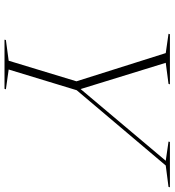

<svg xmlns="http://www.w3.org/2000/svg" viewBox="18 -772 755 830"><g transform="rotate(90 395.0 -357.5)"><path d="M675.5 -697 592.5 -709 594 -715H790L788.5 -709L696 -697L370.5 -312L281 -18L366.5 -6L364.5 0H152L153.5 -6L243 -18L332 -311L210 -697L126.5 -709L128.5 -715H345L343 -709L252 -697L365.5 -329Z"/></g></svg>

Font: Newsreader Display ExtraLight
Style: Italic
Weight: 275
Italic angle: -17°
Designer: Hugues Gentile
Foundry: Production Type
Version: Version 1.002